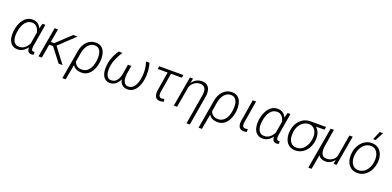

<svg xmlns="http://www.w3.org/2000/svg" viewBox="7 -1862 6485 3173"><g transform="rotate(20 3249.0 -275.5)"><path d="M504.9 -528.3 438.5 -132.8 436.5 -108.4Q430.2 -44.9 467.8 -43.9L490.2 -46.9L494.1 -1Q471.7 10.3 450.2 9.3Q377.4 7.8 377.4 -85.9Q304.2 13.7 202.1 10.3Q128.4 8.3 86.7 -44.7Q44.9 -97.7 43 -189.9Q42 -219.7 45.4 -248.5L46.4 -258.8Q64 -386.7 127 -463.6Q189.9 -540.5 285.6 -538.1Q336.4 -536.6 374 -510.7Q411.6 -484.9 430.2 -437.5L454.6 -528.3ZM103.5 -246.1 100.6 -201.2Q99.1 -123.5 129.2 -81.5Q159.2 -39.6 215.3 -38.6Q318.8 -35.2 382.8 -156.2L417 -360.4Q403.8 -420.9 371.3 -453.9Q338.9 -486.8 292.5 -488.3Q218.8 -490.7 169.9 -429.9Q121.1 -369.1 105 -255.9Z M576.2 0ZM743.2 -242.2H676.8L634.8 0H576.2L668 -528.3H726.6L685.5 -293.9H745.6L996.1 -528.3H1071.3L796.4 -268.1L998.5 0H930.7Z M1155.8 -295.9Q1172.9 -408.7 1238.8 -474.6Q1304.7 -540.5 1398.4 -538.1Q1451.2 -536.6 1489 -510.7Q1526.9 -484.9 1546.1 -435.3Q1565.4 -385.7 1566.4 -323.7Q1566.9 -291.5 1563.5 -260.7Q1545.9 -130.4 1483.2 -58.8Q1420.4 12.7 1327.6 10.3Q1224.1 7.8 1176.8 -64.5L1128.4 203.1H1069.8ZM1187.5 -129.9Q1219.7 -41 1317.4 -39.1Q1390.1 -37.6 1439.5 -92.8Q1488.8 -147.9 1504.9 -260.7L1508.3 -307.6Q1511.7 -393.1 1482.4 -439.9Q1453.1 -486.8 1395 -488.8Q1326.7 -491.2 1277.8 -436.5Q1229 -381.8 1212.9 -284.7Z M1859.9 -527.8 1819.8 -460Q1732.4 -303.2 1740.7 -168.5Q1744.6 -106.9 1768.6 -73.7Q1792.5 -40.5 1834.5 -39.1Q1896 -35.6 1936.3 -86.2Q1976.6 -136.7 1989.7 -232.9L2012.7 -376H2071.3L2048.3 -232.9L2044.9 -193.8Q2041.5 -119.1 2065.7 -79.3Q2089.8 -39.6 2138.2 -38.6Q2195.3 -37.6 2234.6 -84.2Q2273.9 -130.9 2292.5 -219.5Q2311 -308.1 2303.2 -396.5Q2297.4 -464.4 2274.9 -528.8L2335.4 -528.3Q2356 -462.9 2360.8 -397Q2366.7 -315.4 2354 -239.5Q2341.3 -163.6 2313 -108.4Q2251 13.2 2136.7 10.3Q2082.5 9.3 2045.2 -24.4Q2007.8 -58.1 2001 -113.8Q1939.5 13.7 1827.6 10.3Q1756.8 8.3 1719.2 -47.1Q1681.6 -102.5 1683.1 -199.7Q1684.6 -286.1 1712.2 -366.7Q1739.7 -447.3 1795.4 -528.3Z M2922.9 -478.5H2732.4L2674.8 -133.3L2673.8 -102.1Q2673.8 -74.7 2686.8 -58.6Q2699.7 -42.5 2724.1 -42Q2739.7 -41.5 2771.5 -49.3L2779.3 -4.9Q2749 9.8 2711.4 8.8Q2604 7.3 2616.7 -136.2L2673.3 -478.5H2499L2507.8 -528.3H2931.6Z M3101.6 -528.3 3085.9 -444.3Q3154.3 -540 3262.2 -538.1Q3340.8 -536.6 3377.2 -484.1Q3413.6 -431.6 3402.8 -334.5L3311.5 202.6H3253.4L3344.2 -334.5Q3347.7 -363.8 3345.7 -391.6Q3342.3 -437.5 3317.4 -462.4Q3292.5 -487.3 3247.1 -488.8Q3189 -489.7 3140.4 -454.3Q3091.8 -418.9 3076.7 -365.2L3013.7 0H2955.6L3047.4 -528.3Z M3550.8 -295.9Q3567.9 -408.7 3633.8 -474.6Q3699.7 -540.5 3793.5 -538.1Q3846.2 -536.6 3884 -510.7Q3921.9 -484.9 3941.2 -435.3Q3960.4 -385.7 3961.4 -323.7Q3961.9 -291.5 3958.5 -260.7Q3940.9 -130.4 3878.2 -58.8Q3815.4 12.7 3722.7 10.3Q3619.1 7.8 3571.8 -64.5L3523.4 203.1H3464.8ZM3582.5 -129.9Q3614.7 -41 3712.4 -39.1Q3785.2 -37.6 3834.5 -92.8Q3883.8 -147.9 3899.9 -260.7L3903.3 -307.6Q3906.7 -393.1 3877.4 -439.9Q3848.1 -486.8 3790 -488.8Q3721.7 -491.2 3672.9 -436.5Q3624 -381.8 3607.9 -284.7Z M4210.4 -528.3 4144.5 -131.8 4143.6 -102.1Q4145.5 -48.8 4192.4 -47.4Q4204.1 -46.9 4239.3 -51.3L4236.8 -2.4Q4206.5 4.9 4178.7 3.9Q4128.4 2.9 4104.5 -32Q4080.6 -66.9 4086.9 -133.3L4152.3 -528.3Z M4814.9 -528.3 4748.5 -132.8 4746.6 -108.4Q4740.2 -44.9 4777.8 -43.9L4800.3 -46.9L4804.2 -1Q4781.7 10.3 4760.3 9.3Q4687.5 7.8 4687.5 -85.9Q4614.3 13.7 4512.2 10.3Q4438.5 8.3 4396.7 -44.7Q4355 -97.7 4353 -189.9Q4352.1 -219.7 4355.5 -248.5L4356.4 -258.8Q4374 -386.7 4437 -463.6Q4500 -540.5 4595.7 -538.1Q4646.5 -536.6 4684.1 -510.7Q4721.7 -484.9 4740.2 -437.5L4764.6 -528.3ZM4413.6 -246.1 4410.6 -201.2Q4409.2 -123.5 4439.2 -81.5Q4469.2 -39.6 4525.4 -38.6Q4628.9 -35.2 4692.9 -156.2L4727.1 -360.4Q4713.9 -420.9 4681.4 -453.9Q4648.9 -486.8 4602.5 -488.3Q4528.8 -490.7 4480 -429.9Q4431.2 -369.1 4415 -255.9Z M5432.1 -478 5283.2 -476.6Q5348.6 -418 5355 -323.7Q5360.8 -234.4 5326.7 -155.3Q5292.5 -76.2 5228.5 -32Q5164.6 12.2 5087.4 10.3Q5022 8.3 4977.3 -26.1Q4932.6 -60.5 4912.6 -121.3Q4892.6 -182.1 4900.4 -254.4L4901.9 -266.6Q4915.5 -382.8 4989.5 -455.8Q5063.5 -528.8 5169.4 -528.8L5441.4 -528.3ZM4956.1 -203.6Q4959 -127.4 4994.4 -84.2Q5029.8 -41 5090.3 -39.1Q5169.4 -36.6 5226.1 -98.1Q5282.7 -159.7 5296.9 -256.8L5298.8 -272.9Q5308.1 -361.3 5273.2 -416.3Q5238.3 -471.2 5167.5 -478Q5087.9 -479 5030.8 -420.9Q4973.6 -362.8 4960 -268.6Q4955.1 -227.5 4956.1 -203.6Z M5404.8 0ZM5579.6 -528.3 5528.3 -218.8 5525.4 -179.7V-156.7Q5529.8 -42.5 5619.1 -39.1Q5678.7 -37.1 5725.8 -67.6Q5772.9 -98.1 5787.6 -151.9L5852.1 -528.3H5910.2L5818.4 0H5765.6L5778.8 -75.2Q5719.7 11.7 5620.1 9.8Q5534.2 7.3 5498.5 -51.8L5452.6 203.1H5395L5522 -528.3Z M5982.4 0ZM5986.3 -269Q5995.1 -345.7 6033.2 -409.4Q6071.3 -473.1 6128.2 -506.3Q6185.1 -539.6 6251.5 -538.1Q6316.9 -537.1 6363 -502.2Q6409.2 -467.3 6430.4 -407Q6451.7 -346.7 6444.8 -273.4L6443.8 -264.2Q6429.2 -139.2 6355.2 -63.5Q6281.2 12.2 6177.7 9.8Q6088.9 8.3 6035.6 -55.7Q5982.4 -119.6 5983.4 -224.6L5984.9 -252.4ZM6043 -252.4Q6036.6 -194.3 6051.5 -145.3Q6066.4 -96.2 6099.1 -68.4Q6131.8 -40.5 6180.7 -39.1Q6233.4 -38.1 6277.1 -65.9Q6320.8 -93.8 6349.1 -144.5Q6377.4 -195.3 6385.7 -256.8L6387.2 -272.9Q6396 -367.2 6358.2 -427Q6320.3 -486.8 6248.5 -488.3Q6170.4 -490.7 6113.5 -428Q6056.6 -365.2 6043.9 -261.2ZM6302.7 -753.9H6361.8L6284.2 -605.5H6241.2Z"/></g></svg>

Font: Roboto Light
Style: Italic
Weight: 300
Italic angle: -12°
Designer: Google
Version: Version 2.134; 2016; ttfautohint (v1.6)